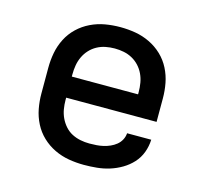

<svg xmlns="http://www.w3.org/2000/svg" viewBox="-84 -621 767 722"><g transform="rotate(15 300.0 -260.0)"><path d="M300 8Q271 8 241.5 3Q212 -2 185 -15Q158 -28 136.5 -48.5Q115 -69 101.5 -95.5Q88 -122 82.5 -151Q77 -180 77 -210V-310Q77 -340 82.5 -369Q88 -398 101.5 -424.5Q115 -451 136.5 -471.5Q158 -492 185 -505Q212 -518 241 -523Q270 -528 300 -528Q330 -528 359 -523Q388 -518 415 -505Q442 -492 463.5 -471.5Q485 -451 498.5 -424.5Q512 -398 517.5 -369Q523 -340 523 -310V-219H171V-210Q171 -192 174 -174.5Q177 -157 184.5 -141Q192 -125 204 -111.5Q216 -98 231.5 -90Q247 -82 264.5 -78.5Q282 -75 300 -75Q314 -75 327.5 -76Q341 -77 354 -80Q367 -83 379.5 -88.5Q392 -94 402.5 -102.5Q413 -111 419.5 -123Q426 -135 427 -149H521Q520 -123 511 -99Q502 -75 485 -56.5Q468 -38 446 -25Q424 -12 400 -4.5Q376 3 350.5 5.5Q325 8 300 8ZM429 -301V-310Q429 -328 426 -345.5Q423 -363 415.5 -379Q408 -395 396 -408Q384 -421 368.5 -429.5Q353 -438 335.5 -441.5Q318 -445 300 -445Q282 -445 264.5 -441.5Q247 -438 231.5 -429.5Q216 -421 204 -408Q192 -395 184.5 -379Q177 -363 174 -345.5Q171 -328 171 -310V-301Z"/></g></svg>

Font: Iosevka Medium Extended
Style: Regular
Weight: 500
Width: 7
Monospace: yes
Designer: Belleve Invis
Foundry: Belleve Invis
Version: Version 32.5.0; ttfautohint (v1.8.4)